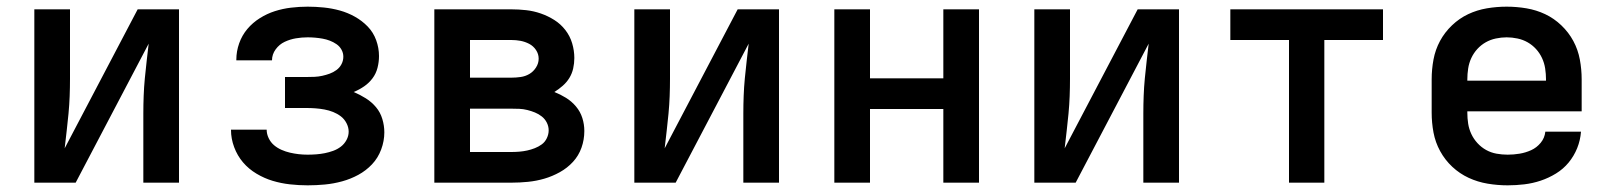

<svg xmlns="http://www.w3.org/2000/svg" viewBox="-20 -548 4840 576"><path d="M83 0V-520H190V-312Q190 -286 189 -259.5Q188 -233 185.5 -207Q183 -181 180 -155Q177 -129 174 -103L393 -520H517V0H410V-208Q410 -234 411 -260.5Q412 -287 414.5 -313Q417 -339 420 -365Q423 -391 426 -417L207 0Z M903 8Q876 8 849.5 5Q823 2 798 -5.5Q773 -13 749.5 -27Q726 -41 709 -61Q692 -81 682.5 -106.5Q673 -132 673 -158Q673 -158 673 -158.5Q673 -159 673 -159H780Q780 -146 786 -133.5Q792 -121 802 -112.5Q812 -104 824.5 -98.5Q837 -93 850 -90Q863 -87 876 -85.5Q889 -84 903 -84Q916 -84 929 -85Q942 -86 954.5 -88.5Q967 -91 979.5 -95.5Q992 -100 1002.5 -108Q1013 -116 1019.5 -128Q1026 -140 1026 -153Q1026 -153 1026 -153Q1026 -153 1026 -153Q1026 -166 1019.5 -178.5Q1013 -191 1002.5 -199Q992 -207 979.5 -212Q967 -217 953.5 -219.5Q940 -222 926.5 -223Q913 -224 900 -224H835V-317H900Q912 -317 923.5 -317.5Q935 -318 946.5 -320.5Q958 -323 969 -327Q980 -331 989.5 -338Q999 -345 1004.5 -355.5Q1010 -366 1010 -378Q1010 -389 1004.5 -399Q999 -409 989.5 -415.5Q980 -422 969.5 -426Q959 -430 948 -432Q937 -434 925.5 -435Q914 -436 903 -436Q885 -436 867.5 -433Q850 -430 834 -422.5Q818 -415 807 -400Q796 -385 796 -367Q796 -367 796 -367Q796 -367 796 -367H689Q689 -367 689 -368Q689 -369 689 -369Q689 -394 697.5 -418Q706 -442 722 -461Q738 -480 759.5 -493.5Q781 -507 804.5 -514.5Q828 -522 853 -525Q878 -528 903 -528Q927 -528 951.5 -525.5Q976 -523 999.5 -516.5Q1023 -510 1044.5 -498Q1066 -486 1083 -468.5Q1100 -451 1108.5 -427.5Q1117 -404 1117 -380Q1117 -362 1112.5 -344.5Q1108 -327 1097.5 -313Q1087 -299 1072.5 -289Q1058 -279 1041 -272Q1060 -264 1077.5 -253Q1095 -242 1108 -226.5Q1121 -211 1127 -191Q1133 -171 1133 -151Q1133 -125 1123.5 -99.5Q1114 -74 1096 -55Q1078 -36 1055 -23.5Q1032 -11 1006.5 -4Q981 3 955 5.5Q929 8 903 8Z M1283 0V-520H1514Q1536 -520 1558.5 -517.5Q1581 -515 1602.5 -507.5Q1624 -500 1643 -488Q1662 -476 1676 -458Q1690 -440 1696.5 -418Q1703 -396 1703 -374Q1703 -358 1699.5 -342.5Q1696 -327 1688 -314Q1680 -301 1668 -290.5Q1656 -280 1643 -272Q1661 -265 1678 -254.5Q1695 -244 1708 -228.5Q1721 -213 1727 -194Q1733 -175 1733 -155Q1733 -129 1724.5 -105Q1716 -81 1699 -62.5Q1682 -44 1659.5 -31.5Q1637 -19 1613 -12Q1589 -5 1564 -2.5Q1539 0 1514 0ZM1390 -315H1514Q1528 -315 1542 -317Q1556 -319 1568 -326Q1580 -333 1588 -345.5Q1596 -358 1596 -372Q1596 -386 1588 -398Q1580 -410 1567.5 -416.5Q1555 -423 1541.5 -425.5Q1528 -428 1514 -428H1390ZM1390 -92H1514Q1526 -92 1538 -93Q1550 -94 1561.5 -96.5Q1573 -99 1584.5 -103.5Q1596 -108 1605.5 -115Q1615 -122 1620.5 -133.5Q1626 -145 1626 -157Q1626 -169 1620.5 -180Q1615 -191 1605.5 -198.5Q1596 -206 1585 -210.5Q1574 -215 1562 -218Q1550 -221 1538 -221.5Q1526 -222 1514 -222H1390Z M1883 0V-520H1990V-312Q1990 -286 1989 -259.5Q1988 -233 1985.5 -207Q1983 -181 1980 -155Q1977 -129 1974 -103L2193 -520H2317V0H2210V-208Q2210 -234 2211 -260.5Q2212 -287 2214.5 -313Q2217 -339 2220 -365Q2223 -391 2226 -417L2007 0Z M2483 0V-520H2590V-313H2810V-520H2917V0H2810V-221H2590V0Z M3083 0V-520H3190V-312Q3190 -286 3189 -259.5Q3188 -233 3185.5 -207Q3183 -181 3180 -155Q3177 -129 3174 -103L3393 -520H3517V0H3410V-208Q3410 -234 3411 -260.5Q3412 -287 3414.5 -313Q3417 -339 3420 -365Q3423 -391 3426 -417L3207 0Z M3847 0V-428H3671V-520H4129V-428H3953V0Z M4503 8Q4473 8 4443 3Q4413 -2 4386 -14.5Q4359 -27 4337 -47.5Q4315 -68 4300.5 -94.5Q4286 -121 4280.5 -150.5Q4275 -180 4275 -210V-310Q4275 -340 4280.5 -369.5Q4286 -399 4300 -425Q4314 -451 4336 -472Q4358 -493 4384.5 -505.5Q4411 -518 4440.5 -523Q4470 -528 4500 -528Q4530 -528 4559.5 -523Q4589 -518 4615.5 -505.5Q4642 -493 4664 -472Q4686 -451 4700 -425Q4714 -399 4719.5 -369.5Q4725 -340 4725 -310V-214H4382V-210Q4382 -193 4384.5 -177Q4387 -161 4394 -146Q4401 -131 4412.5 -118.5Q4424 -106 4438.5 -98Q4453 -90 4469.5 -87Q4486 -84 4503 -84Q4521 -84 4539 -87Q4557 -90 4573.5 -97.5Q4590 -105 4602 -119.5Q4614 -134 4616 -153H4723Q4721 -127 4711.5 -103.5Q4702 -80 4686 -60.5Q4670 -41 4648 -27.5Q4626 -14 4602 -6Q4578 2 4553 5Q4528 8 4503 8ZM4618 -306V-310Q4618 -326 4615.5 -342.5Q4613 -359 4606 -374Q4599 -389 4588 -401Q4577 -413 4563 -421Q4549 -429 4532.5 -432.5Q4516 -436 4500 -436Q4484 -436 4467.5 -432.5Q4451 -429 4437 -421Q4423 -413 4412 -401Q4401 -389 4394 -374Q4387 -359 4384.5 -342.5Q4382 -326 4382 -310V-306Z"/></svg>

Font: Zed Mono Semibold Extended
Style: Regular
Weight: 600
Width: 7
Monospace: yes
Designer: Belleve Invis
Foundry: Belleve Invis
Version: Version 1.0.0; ttfautohint (v1.8.4)